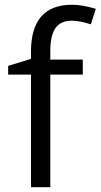

<svg xmlns="http://www.w3.org/2000/svg" viewBox="-20 -785 422 805"><path d="M327.1 -472.2H190.9V0H109.9V-472.2H14.2V-508.8L109.9 -538.1V-567.9Q109.9 -765.1 282.2 -765.1Q324.7 -765.1 381.8 -748L360.8 -683.1Q314 -698.2 280.8 -698.2Q234.9 -698.2 212.9 -667.7Q190.9 -637.2 190.9 -569.8V-535.2H327.1Z"/></svg>

Font: f1_56222 
Style: Regular
Weight: 400
Foundry: Ascender Corporation
Version: Version 1.10